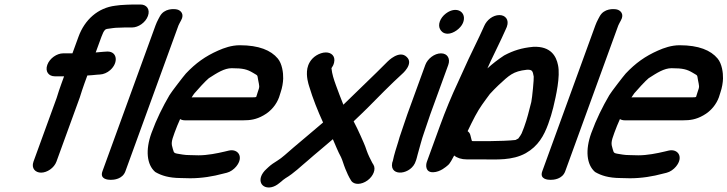

<svg xmlns="http://www.w3.org/2000/svg" viewBox="-20 -742 3232 853"><path d="M162.4 25C189.2 25 220.5 4.2 230.8 -24.1L334.6 -309.4C342.2 -333.3 346.8 -348.4 355 -370.9L368 -406.6C380.6 -407.4 397 -408.4 411.5 -410.2L424.1 -411C439.6 -411.7 456.7 -419 469.5 -430.4C507.2 -463.8 500.7 -513 458.2 -513C457 -513 457 -513 456.2 -513L439 -511.9C429.7 -511.3 419 -509.8 405.2 -508.9L430.6 -578.5C442.1 -610.3 449.2 -612 455.2 -613.5C475.7 -616.1 488.7 -619 506.8 -619C515.9 -618.8 525.9 -620 535.2 -620H567.2C594.1 -620 626.5 -641.4 637.2 -671C648 -700.6 631.3 -722 604.3 -722H572.3C562.2 -722 554.2 -721.8 541.6 -721C524 -720.8 503.7 -718.2 492.4 -716.7C415.1 -707.4 356.2 -654.5 328.6 -578.5L301.8 -505H260.3C233.3 -505 201 -483.6 190.2 -454C179.5 -424.4 196.2 -403 223.2 -403H264.7L253 -370.8C244.2 -346.9 239.5 -331.9 231.6 -306.6L128.8 -24.1C117.9 5.9 137.2 25 162.4 25Z M472.3 57C484.9 57 524.2 54.5 537.1 19L772.9 -629C773.9 -631.7 775 -634.2 778.3 -640L784.3 -651.1C801.2 -680.3 781.3 -696.6 766.7 -699.9C752.3 -703.1 709.9 -705.4 690.2 -669.4L684.1 -658.1C678.6 -647.8 674.4 -638.6 670.9 -629L435.1 19C422.2 54.5 459.6 57 472.3 57Z M1118.5 -311.8C1114.8 -310.2 1117.1 -309.5 1099.1 -309.5H838.1C836.3 -309.5 833.6 -309.3 831.4 -309.1C836.3 -317.1 841 -323.9 843.7 -327.2C856.3 -342.5 894.9 -384.4 907.7 -394.5C944.4 -418.2 976.6 -439 1009.5 -439C1060.1 -439 1078.3 -433.8 1103.7 -418.7C1126.2 -404.5 1122.6 -411.6 1126.6 -388.3C1132.1 -357.4 1135.2 -360.4 1124.6 -331.3C1122.3 -325.3 1119.7 -315 1118.5 -311.8ZM821.6 -53C810.8 -53 800.9 -53.8 791.6 -55.3C751.8 -62 754 -59 748 -79.8C740.4 -104.3 740.6 -111.7 755.3 -151.9C762.8 -172.5 771.3 -193.4 780.2 -213C785.7 -209.6 792.9 -207.5 801 -207.5H1062C1090.3 -207.5 1117.8 -210.5 1151 -229.6C1185.3 -248.6 1208.7 -279.3 1219.8 -309.8C1222.2 -316.4 1223.6 -321 1226.6 -331.3C1233.9 -352.2 1237.7 -375.7 1238.1 -393C1238.8 -418.6 1233.4 -459 1214.2 -481.9C1183.8 -518.6 1130.2 -541 1045.5 -541C1008.4 -541 975.1 -528.9 949 -517.3C892.5 -492.3 849.7 -461.8 805.8 -415.3C797 -405.6 741.1 -333.2 733.1 -319.5C702.8 -267.6 675.7 -213.4 652.9 -150.9C625.3 -75 632.4 -10.8 668.7 21.2C669.3 21.7 670.5 22.6 671.4 23.1C697.5 37.8 729.4 48.6 782.4 49C794.9 49.6 811 50 824.7 50C876.6 50 927 41.6 971.2 29.5L987.6 25.5C1003.4 21.7 1019.2 10 1029 -1.8C1065.1 -45.3 1037 -82.7 996.1 -72.9L978.1 -68.6C945.5 -60.8 901.8 -52 861.8 -52C848.2 -52 833.5 -53 821.6 -53Z M1426.6 -509C1414 -509 1397.9 -503.5 1385.4 -495.7C1359.1 -479.3 1348.8 -454.8 1345.5 -438.3C1338.8 -402.9 1350.7 -367.8 1353.4 -358.9C1369.9 -303.7 1391.7 -249.4 1415.3 -197.8C1372.7 -160.8 1325.8 -122.6 1284.3 -87C1255.1 -61.9 1232.9 -40.8 1213.3 -28.9C1198.9 -20 1184.1 -10.4 1172.5 0.6L1162.8 9.7C1152.7 18.6 1142.9 32 1139.4 43.9C1126.5 87.5 1175.7 108.9 1219.7 72.4L1230.5 63.8C1237.7 58 1235.8 58.1 1248.2 49.9C1286.6 27.2 1317.2 -3.9 1346.6 -28C1346.9 -28.3 1347.5 -28.8 1348 -29.2C1381.7 -59.2 1418.2 -88 1458.8 -123.6C1469.2 -100.2 1481.6 -68.1 1494.9 -44.1C1502.3 -28.5 1505.9 -12.4 1514.4 8.4C1521.1 25 1528.8 42.8 1539.9 60.3C1552.7 80.6 1586.1 79 1612.8 59.5C1638.4 40.7 1651.6 9.3 1638.7 -11L1634.1 -18.2C1625.7 -33.8 1614.8 -56 1608.9 -73.4C1601.3 -97.7 1591.4 -117.2 1581.8 -139.5C1572.7 -160.6 1561.8 -182 1551.1 -203C1572 -223.2 1596.7 -246 1612.8 -262.5C1646.8 -297.3 1724 -375.3 1765.4 -412.4C1765.4 -412.4 1820.4 -458.1 1786.9 -489C1753.8 -521.8 1702.9 -469.4 1702.1 -468.7C1637.5 -403.3 1572.2 -342.6 1505.5 -276.8C1494.1 -304.2 1483.2 -334.5 1472.7 -362.6C1462.9 -389.6 1455.2 -412.7 1452.6 -439.2C1458.1 -447.1 1461.4 -452.7 1464.2 -463.7C1471.5 -494.6 1449.8 -509 1428.4 -509Z M1789.8 -234.6C1780 -207.7 1769.9 -174.4 1761.8 -152.1C1757.2 -139.4 1753.2 -126.8 1749.1 -111.6C1741.1 -86 1731.2 -56.5 1725.2 -26.9L1723.5 -22.3C1723.1 -21.2 1722.6 -19.3 1722.3 -17.9C1710.4 45.6 1809.1 34.9 1827.5 -27.6L1829.3 -32.6C1831.9 -39.7 1831.8 -42.8 1835.4 -55.2C1844.8 -87.1 1853.2 -123.1 1863.8 -152.1C1873.5 -178.7 1882.9 -210.1 1891.8 -234.6L1971.5 -453.5C1981.3 -480.5 1968.8 -505 1939.2 -505C1909.6 -505 1879.3 -480.5 1869.5 -453.5ZM2036.7 -639.9C2056.2 -686.5 2010.1 -718.7 1961.4 -682.4C1934.8 -662.5 1923.1 -630.5 1936.4 -610C1939.4 -605.2 1947.6 -592.3 1969 -592.2C1994.2 -592.2 2026.5 -615.6 2036.7 -639.9Z M2090.8 -226.1C2112.5 -266.7 2129.2 -287.4 2156.4 -324.5C2167.2 -336.4 2184.1 -353.7 2194.4 -363.3C2242.2 -407.3 2258.7 -425.4 2320.6 -432.1C2344.5 -433 2346.8 -427.3 2351.2 -401.6C2352.4 -392.7 2344.6 -308.4 2340.4 -288.9C2328.9 -245.2 2323.5 -218.5 2308.2 -176.5C2304.5 -166.1 2300.6 -156.4 2297.6 -149.6C2294.9 -143.8 2290.1 -136.6 2282.8 -126.7C2280 -125.1 2274.6 -122.1 2270.3 -120.1C2248.9 -117.3 2190.1 -115 2155.8 -115H2084.3C2080.5 -115 2078.6 -115.1 2076.9 -115.4C2076.5 -116.1 2076.2 -116.8 2075.1 -120.3L2069.9 -140.8C2068.2 -148.6 2063.8 -154.9 2057.5 -159.3C2068.5 -182.1 2080.4 -206.8 2090.8 -226.1ZM2054.7 -33.8H2126.2C2184.8 -33.8 2255.6 -28.1 2315.7 -61.4C2371.3 -92.8 2396.9 -140 2415.4 -190.7C2424.3 -215.1 2432.5 -241.6 2437.9 -264.3C2450.2 -315.5 2470.1 -402.8 2459 -453.2C2451.4 -490.6 2428.6 -537.5 2349.1 -534C2347.8 -533.9 2348.1 -533.9 2347.3 -533.8C2297.9 -529.2 2261 -517.4 2222.1 -496.9C2221.2 -496.5 2219.7 -495.6 2218.6 -494.9C2192.4 -477.6 2168.5 -459.2 2145.4 -438.1L2160.2 -470.8C2182.9 -519 2203.5 -559 2225.4 -608.5L2231.3 -621.8C2231.3 -621.8 2231.6 -622.5 2231.9 -623.5C2243.2 -654.4 2224.9 -675.5 2198 -675C2170.2 -674.6 2143 -654.1 2130.9 -626.1L2126.2 -615.6C2105.3 -568.9 2086 -531.6 2061.9 -480.2L2037.4 -426.5C2029.6 -409 2022.5 -393.4 2015.2 -377.7C1986 -315.6 1959 -250.1 1935.3 -184.9L1876.5 -23.4C1870.9 -8.1 1869.7 24.1 1904.3 23.2C1936.7 22.4 1963.5 -2.8 1968 -6.4C1980.8 -15.9 1988.8 -36 1997.8 -51.1C2010.6 -40.4 2029.8 -33.8 2054.7 -33.8Z M2426.3 57C2438.9 57 2478.2 54.5 2491.1 19L2726.9 -629C2727.9 -631.7 2729 -634.2 2732.3 -640L2738.3 -651.1C2755.2 -680.3 2735.3 -696.6 2720.7 -699.9C2706.3 -703.1 2663.9 -705.4 2644.2 -669.4L2638.1 -658.1C2632.6 -647.8 2628.4 -638.6 2624.9 -629L2389.1 19C2376.2 54.5 2413.6 57 2426.3 57Z M3072.5 -311.8C3068.8 -310.2 3071.1 -309.5 3053.1 -309.5H2792.1C2790.3 -309.5 2787.6 -309.3 2785.4 -309.1C2790.3 -317.1 2795 -323.9 2797.7 -327.2C2810.3 -342.5 2848.9 -384.4 2861.7 -394.5C2898.4 -418.2 2930.6 -439 2963.5 -439C3014.1 -439 3032.3 -433.8 3057.7 -418.7C3080.2 -404.5 3076.6 -411.6 3080.6 -388.3C3086.1 -357.4 3089.2 -360.4 3078.6 -331.3C3076.3 -325.3 3073.7 -315 3072.5 -311.8ZM2775.6 -53C2764.8 -53 2754.9 -53.8 2745.6 -55.3C2705.8 -62 2708 -59 2702 -79.8C2694.4 -104.3 2694.6 -111.7 2709.3 -151.9C2716.8 -172.5 2725.3 -193.4 2734.2 -213C2739.7 -209.6 2746.9 -207.5 2755 -207.5H3016C3044.3 -207.5 3071.8 -210.5 3105 -229.6C3139.3 -248.6 3162.7 -279.3 3173.8 -309.8C3176.2 -316.4 3177.6 -321 3180.6 -331.3C3187.9 -352.2 3191.7 -375.7 3192.1 -393C3192.8 -418.6 3187.4 -459 3168.2 -481.9C3137.8 -518.6 3084.2 -541 2999.5 -541C2962.4 -541 2929.1 -528.9 2903 -517.3C2846.5 -492.3 2803.7 -461.8 2759.8 -415.3C2751 -405.6 2695.1 -333.2 2687.1 -319.5C2656.8 -267.6 2629.7 -213.4 2606.9 -150.9C2579.3 -75 2586.4 -10.8 2622.7 21.2C2623.3 21.7 2624.5 22.6 2625.4 23.1C2651.5 37.8 2683.4 48.6 2736.4 49C2748.9 49.6 2765 50 2778.7 50C2830.6 50 2881 41.6 2925.2 29.5L2941.6 25.5C2957.4 21.7 2973.2 10 2983 -1.8C3019.1 -45.3 2991 -82.7 2950.1 -72.9L2932.1 -68.6C2899.5 -60.8 2855.8 -52 2815.8 -52C2802.2 -52 2787.5 -53 2775.6 -53Z"/></svg>

Font: Take Off
Style: Hosehead
Weight: 400
Foundry: Cannot Into Space Fonts
Version: Version 0.89